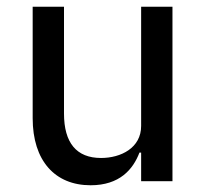

<svg xmlns="http://www.w3.org/2000/svg" viewBox="-20 -538 614 570"><path d="M399 0H492V-518H399V-164C399 -99 339 -69 280 -69C207 -69 170 -114 170 -201V-518H77V-187C77 -61 143 12 249 12C335 12 375 -35 394 -85H399Z"/></svg>

Font: IBM Plex Thai Looped Text
Style: Regular
Weight: 450
Designer: Mike Abbink, Paul van der Laan, Pieter van Rosmalen, Ben Mitchell, Mark Frömberg
Foundry: Bold Monday
Version: Version 1.0